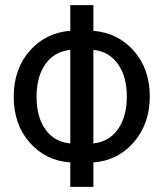

<svg xmlns="http://www.w3.org/2000/svg" viewBox="-20 -731 640 751"><path d="M345.2 -536.1V-169.9Q406.7 -176.8 441.4 -225.6Q476.1 -274.9 476.1 -353.5Q476.1 -431.6 441.4 -480.5Q406.7 -529.3 345.2 -536.1ZM254.9 -169.9V-536.1Q192.4 -529.3 157.7 -480.5Q123 -431.2 123 -352.5Q123 -273.4 157.7 -224.6Q192.4 -175.8 254.9 -169.9ZM345.2 -95.7V0H254.9V-95.7Q158.7 -102.5 96.2 -173.3Q33.7 -244.1 33.7 -352.5Q33.7 -461.4 96.7 -532.7Q159.7 -603.5 254.9 -610.4V-710.9H345.2V-610.4Q441.4 -602.5 503.9 -531.7Q565.9 -460.9 565.9 -353.5Q565.9 -247.1 503.4 -174.8Q440.9 -102.5 345.2 -95.7Z"/></svg>

Font: RobotoMono-Regular
Style: Regular
Weight: 400
Designer: Google
Version: Version 2.000985; 2015; ttfautohint (v1.3)